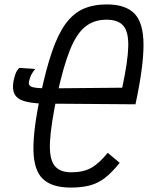

<svg xmlns="http://www.w3.org/2000/svg" viewBox="-20 -834 669 868"><path d="M300 14Q215 14 174 -24.8Q133 -63.5 131.2 -155.2Q129.5 -247 163.5 -406Q188.5 -523 215.5 -601.5Q242.5 -680 276.8 -726.8Q311 -773.5 356.5 -793.8Q402 -814 463 -814Q548 -814 588.2 -772.2Q628.5 -730.5 628.8 -631.8Q629 -533 592.5 -362.5L194 -365.5Q97 -365.5 63.2 -389Q29.5 -412.5 42 -472Q46.5 -490.5 51 -502.5Q55.5 -514.5 66.5 -527L139 -522Q128 -508.5 121.5 -496.2Q115 -484 111 -465Q107 -446.5 125.8 -440.5Q144.5 -434.5 202 -434.5L532.5 -437.5Q558 -555.5 559.8 -622.8Q561.5 -690 537.8 -717.5Q514 -745 461 -745Q405 -745 365.2 -713.2Q325.5 -681.5 295.8 -607Q266 -532.5 238 -403Q210 -270 206 -194Q202 -118 225.5 -86.5Q249 -55 302 -55Q356 -55 391.8 -74.8Q427.5 -94.5 467 -143L521 -98Q486.5 -54.5 454.8 -30Q423 -5.5 386.5 4.2Q350 14 300 14Z"/></svg>

Font: Victor Mono Thin
Style: Italic
Weight: 100
Italic angle: -12°
Monospace: yes
Designer: Rune Bjørnerås
Version: Version 1.561;gftools[0.9.30]